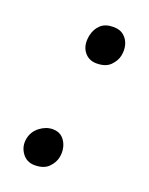

<svg xmlns="http://www.w3.org/2000/svg" viewBox="-104 -552 478 618"><g transform="rotate(20 135.0 -242.5)"><path d="M166 -366Q138 -366 122.5 -387.5Q107 -409 114 -443Q119 -466 134.5 -480.5Q150 -495 178 -495Q201 -495 214.5 -483Q228 -471 232.5 -453.5Q237 -436 233 -417Q229 -398 213 -382Q197 -366 166 -366ZM91 10Q63 10 47.5 -12Q32 -34 37 -61Q42 -87 63 -103Q84 -119 107 -119Q128 -119 140.5 -107Q153 -95 157.5 -77Q162 -59 158 -41Q154 -22 138 -6Q122 10 91 10Z"/></g></svg>

Font: Shantell Sans Light
Style: Italic
Weight: 300
Italic angle: -11°
Designer: Stephen Nixon, Anya Danilova, Shantell Martin
Foundry: Arrow Type
Version: Version 1.008;[ac192a2d6]